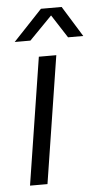

<svg xmlns="http://www.w3.org/2000/svg" viewBox="-52 -733 404 767"><g transform="rotate(-5 150.5 -350.0)"><path d="M37 0 117 -510H187L107 0ZM26 -577 142 -700H225L301 -577H240L180 -670L89 -577Z"/></g></svg>

Font: MuseoModerno Light
Style: Italic
Weight: 300
Italic angle: -9°
Designer: Pablo Cosgaya, Héctor Gatti, Marcela Romero, and the Authors of The MuseoModerno Project.
Foundry: Omnibus-Type Team
Version: Version 1.003